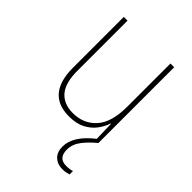

<svg xmlns="http://www.w3.org/2000/svg" viewBox="-217 -629 946 946"><g transform="rotate(45 256.5 -155.5)"><path d="M428 -528V0H408L405 -111H403Q393 -81 372.5 -53.5Q352 -26 318 -8Q284 10 233 10Q77 10 77 -174V-528H103V-179Q103 -94 137 -54.5Q171 -15 234 -15Q309 -15 355.5 -66.5Q402 -118 402 -227V-528ZM341 133Q341 192 395 192Q407 192 419 190.5Q431 189 437 186V210Q430 212 418.5 214.5Q407 217 393 217Q359 217 337 196.5Q315 176 315 137Q315 63 409 -10L428 0Q391 30 366 62.5Q341 95 341 133Z"/></g></svg>

Font: Noto Sans Telugu SemiCondensed Thin
Style: Regular
Weight: 100
Width: 4
Designer: Jelle Bosma - Monotype Design Team
Foundry: Monotype Imaging Inc.
Version: Version 2.005; ttfautohint (v1.8.4.7-5d5b)